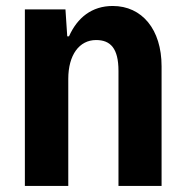

<svg xmlns="http://www.w3.org/2000/svg" viewBox="-20 -613 604 633"><path d="M62 0H205.1V-353C205.1 -431.6 241.2 -481 296.9 -481C344.2 -481 370.6 -453.6 370.6 -379.4V0H512.7V-394.5C512.7 -516.1 448.2 -593.3 351.6 -593.3C282.7 -593.3 234.9 -554.7 207.5 -493.2H201.7L195.8 -582H62Z"/></svg>

Font: Decalotype SemiBold
Style: Regular
Weight: 600
Designer: Alfredo Marco Pradil
Foundry: Alfredo Marco Pradil
Version: Version 1.0